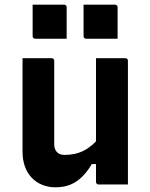

<svg xmlns="http://www.w3.org/2000/svg" viewBox="-20 -786 640 818"><path d="M200 -538Q204 -538 206 -536.5Q208 -535 209.5 -533Q211 -531 211 -527Q211 -483 211 -436.5Q211 -390 211 -344Q211 -298 211 -254.5Q211 -211 211 -172Q211 -150 222.5 -138Q234 -126 255 -126Q278 -126 298.5 -130.5Q319 -135 337.5 -144.5Q356 -154 373.5 -169Q391 -184 406 -205V-87H371Q353 -56 331 -34Q309 -12 281.5 0Q254 12 216 12Q186 12 160 1.5Q134 -9 115 -29Q96 -49 86 -77Q76 -105 76 -139Q76 -184 76 -229Q76 -274 76 -319Q76 -364 76 -409Q76 -441 76 -473.5Q76 -506 76 -538Q107 -538 138.5 -538Q170 -538 200 -538ZM514 -538Q518 -538 520 -536.5Q522 -535 523.5 -533Q525 -531 525 -527Q525 -455 525 -384Q525 -313 525 -241.5Q525 -170 525 -98Q525 -79 525 -62Q525 -45 525 -29Q525 -13 525 0Q503 0 481.5 0Q460 0 439.5 0Q419 0 400 0Q397 0 394.5 -1.5Q392 -3 390.5 -5Q389 -7 389 -11Q389 -99 389 -187Q389 -275 389 -362.5Q389 -450 389 -538Q411 -538 431.5 -538Q452 -538 472.5 -538Q493 -538 514 -538ZM119 -766Q152 -766 186 -766Q220 -766 253 -766Q257 -766 259 -764.5Q261 -763 262.5 -761Q264 -759 264 -755V-621Q231 -621 197 -621Q163 -621 130 -621Q127 -621 124.5 -622.5Q122 -624 120.5 -626.5Q119 -629 119 -632ZM336 -766Q369 -766 403 -766Q437 -766 470 -766Q474 -766 476 -764.5Q478 -763 479.5 -761Q481 -759 481 -755V-621Q448 -621 414 -621Q380 -621 347 -621Q344 -621 341.5 -622.5Q339 -624 337.5 -626.5Q336 -629 336 -632Z"/></svg>

Font: RecMonoLinear Nerd Font Mono
Style: Bold
Weight: 700
Monospace: yes
Version: Version 1.085; ttfautohint (v1.8.4.7-5d5b);Nerd Fonts 3.2.1